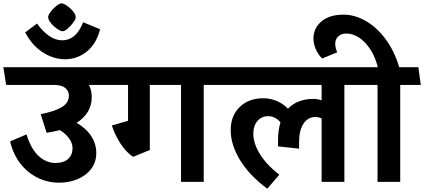

<svg xmlns="http://www.w3.org/2000/svg" viewBox="-46 -1096 2556 1157"><path d="M534.2 -174.8Q534.2 -118.7 503.7 -78.4Q473.1 -38.1 422.1 -16.6Q371.1 4.9 311 4.9Q240.2 4.9 179.2 -25.6Q118.2 -56.2 75.2 -112.5Q32.2 -168.9 15.1 -244.1L113.8 -286.1Q140.6 -198.2 186.8 -156Q232.9 -113.8 289.1 -113.8Q336.9 -113.8 364 -137.9Q391.1 -162.1 391.1 -203.1Q391.1 -233.9 369.6 -262.9Q348.1 -292 314.9 -312Q281.7 -303.2 234.9 -295.9L199.2 -408.2Q283.2 -424.3 326.2 -450.2Q369.1 -476.1 369.1 -520Q369.1 -548.8 346.7 -566.4Q324.2 -584 283.2 -584H-8.8L-25.9 -690.9H605L621.1 -584H490.2Q507.3 -549.8 506.8 -509.8Q506.8 -461.9 483.4 -422.9Q460 -383.8 416 -356Q474.1 -321.8 504.2 -274.9Q534.2 -228 534.2 -174.8Z M346.2 -738.8Q276.4 -738.8 211.2 -781Q146 -823.2 106 -900.9L177.2 -954.1Q210.4 -907.2 249.3 -880.1Q288.1 -853 329.1 -853Q412.1 -853 455.1 -961.9L557.1 -919.9Q535.2 -832 477.1 -785.4Q418.9 -738.8 346.2 -738.8ZM410.2 -992.7Q410.2 -980.5 395.5 -960.2Q380.9 -939.9 362.1 -923.8Q343.3 -907.7 331.1 -907.7Q318.8 -907.7 297.4 -922.9Q275.9 -938 260 -958Q244.1 -978 244.1 -992.7Q244.1 -1004.9 259 -1024.9Q273.9 -1044.9 293.5 -1060.3Q313 -1075.7 325.2 -1075.7Q336.9 -1075.7 357.9 -1061.3Q378.9 -1046.9 394.5 -1027.3Q410.2 -1007.8 410.2 -992.7Z M1181.6 0H1044.9V-584H856.9V-191.9L755.9 -150.9Q712.9 -179.7 679.7 -231.4Q646.5 -283.2 627.9 -339.8L725.6 -368.2V-584H581.5L565.9 -690.9H1290.5L1305.7 -584H1181.6Z M2029.3 0H1892.1V-382.8Q1874 -390.6 1855.5 -391.1Q1809.6 -391.1 1783 -351.1Q1756.3 -311 1756.3 -240.2V-200.2L1629.4 -213.9V-250Q1629.4 -311 1644 -358.9Q1629.9 -376 1611.1 -386Q1592.3 -396 1570.3 -396Q1530.3 -396 1505.4 -366.9Q1480.5 -337.9 1480.5 -291Q1480.5 -231.9 1520.3 -167.5Q1560.1 -103 1637.2 -43L1564.5 41Q1457.5 -38.1 1400.9 -130.6Q1344.2 -223.1 1344.2 -312Q1344.2 -398.9 1398.7 -451.4Q1453.1 -503.9 1541 -503.9Q1583 -503.9 1621.6 -487.5Q1660.2 -471.2 1689.5 -440.9Q1745.6 -500 1843.3 -500Q1868.2 -500 1892.1 -491.2V-584H1269L1252.4 -690.9H2138.2L2153.3 -584H2029.3Z M2365.7 0H2229V-584H2124L2107.9 -690.9H2231Q2213.9 -756.8 2182.9 -802.5Q2151.9 -848.1 2115 -871.1Q2078.1 -894 2042 -894Q2011.2 -894 1992.7 -877Q1974.1 -859.9 1974.1 -832Q1974.1 -810.1 1985.8 -780.8L1895 -743.2Q1869.1 -770 1856 -801.5Q1842.8 -833 1842.8 -863.8Q1842.8 -925.8 1890.9 -966.8Q1939 -1007.8 2024.9 -1007.8Q2088.9 -1007.8 2154.3 -971.9Q2219.7 -936 2274.4 -864.5Q2329.1 -793 2359.9 -690.9H2475.1L2489.7 -584H2365.7Z"/></svg>

Font: Kadwa
Style: Bold
Weight: 700
Designer: Sol Matas
Foundry: Sol Matas
Version: Version 1.001;PS 001.000;hotconv 1.0.70;makeotf.lib2.5.58329